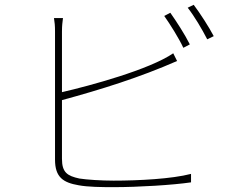

<svg xmlns="http://www.w3.org/2000/svg" viewBox="-20 -777 996 796"><path d="M208.1 -646V-115.1C208.1 -41.9 242.2 -19.9 306.1 -8.9C344.1 -1.8 399.9 -1.1 451 -1.1C554 -1.1 697.1 -9.9 772 -21V-56.1C692.1 -35.2 554 -28.1 451 -28.1C399.9 -28.1 339.8 -32 308.9 -36.9C258.9 -47.9 236.9 -61.8 236.9 -119V-361.9C398.8 -405.9 560 -456.3 714.1 -524.1L698.2 -556.1C599.1 -488.3 353.7 -421.9 236.9 -394.9V-646C236.9 -671.9 239 -685 241.1 -702.1H203.8C206.7 -685 208.1 -670.1 208.1 -646ZM740.1 -578.8 767 -593C746.1 -634.9 710.2 -690 686.1 -724.1L660.9 -710.9C685.7 -675.8 721.9 -617.9 740.1 -578.8ZM839.1 -614 866.1 -627.1C846.9 -664.1 808.9 -723 783 -757.1L758.2 -745C786.2 -709.2 817.1 -657 839.1 -614Z"/></svg>

Font: Karasuma Gothic
Style: Thin
Weight: 200
Designer: Rasmus Andersson / Ryoko Ishizuka
Foundry: rsms
Version: Version 1.00